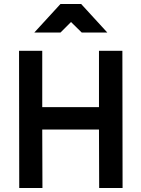

<svg xmlns="http://www.w3.org/2000/svg" viewBox="-20 -948 710 968"><path d="M479 -295H193L194 0H77L76 -692H193V-408H479V-692H597L598 0H480ZM285 -928H389L521 -784H392L338 -837L285 -784H153Z"/></svg>

Font: Panefresco 800wt
Style: Regular
Weight: 800
Designer: Campivisivi
Foundry: Campivisivi & Chank Co
Version: Version 1.001